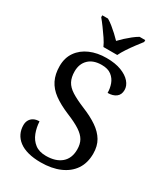

<svg xmlns="http://www.w3.org/2000/svg" viewBox="-226 -1031 996 1142"><g transform="rotate(30 272.0 -460.5)"><path d="M247 10Q198 10 160.5 0Q123 -10 98 -29Q73 -48 60.5 -74Q48 -100 48 -131Q48 -151 56.5 -166Q65 -181 81 -189.5Q97 -198 120 -198Q122 -157 136 -120.5Q150 -84 179 -61.5Q208 -39 255 -39Q322 -39 360 -71.5Q398 -104 398 -165Q398 -202 383.5 -227.5Q369 -253 335.5 -275Q302 -297 243 -321Q181 -347 140 -377Q99 -407 79 -447.5Q59 -488 59 -543Q59 -600 87.5 -640.5Q116 -681 165.5 -702.5Q215 -724 278 -724Q338 -724 379.5 -708Q421 -692 443 -666.5Q465 -641 465 -612Q465 -580 443.5 -563.5Q422 -547 386 -547Q386 -578 375.5 -607Q365 -636 340.5 -655Q316 -674 274 -674Q216 -674 184 -643Q152 -612 152 -560Q152 -520 166.5 -492.5Q181 -465 215 -443.5Q249 -422 307 -398Q366 -374 407.5 -345.5Q449 -317 471 -280Q493 -243 493 -191Q493 -127 463 -82.5Q433 -38 377.5 -14Q322 10 247 10ZM228 -771Q218 -794 200 -820.5Q182 -847 163 -873Q144 -899 128 -918V-931H167Q186 -920 205 -904.5Q224 -889 242 -872.5Q260 -856 275 -840Q290 -856 308 -872.5Q326 -889 345.5 -904.5Q365 -920 384 -931H423V-918Q408 -899 388.5 -873Q369 -847 351.5 -820.5Q334 -794 323 -771Z"/></g></svg>

Font: Noto Serif Myanmar
Style: Regular
Weight: 400
Designer: Ben Mitchell and the Monotype Design Team
Foundry: Monotype Imaging Inc.
Version: Version 2.106